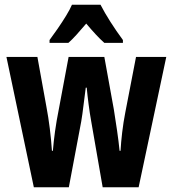

<svg xmlns="http://www.w3.org/2000/svg" viewBox="-20 -786 725 806"><path d="M363 -276Q357 -309 352 -347.5Q347 -386 344 -418H340Q335 -382 330.5 -343.5Q326 -305 321 -276L269 0H122L7 -547H137L175 -337Q183 -295 189 -247Q195 -199 198 -153H202Q205 -191 211 -234.5Q217 -278 227 -328L268 -547H418L458 -326Q465 -282 471.5 -237.5Q478 -193 482 -153H486Q488 -189 493 -231Q498 -273 506 -314L551 -547H678L562 0H411ZM402 -766Q419 -733 443.5 -694.5Q468 -656 496 -618V-606H418Q401 -621 382 -641.5Q363 -662 342 -687Q320 -661 301 -640Q282 -619 267 -606H188V-618Q203 -638 222 -665.5Q241 -693 257.5 -720Q274 -747 282 -766Z"/></svg>

Font: Noto Sans Lao ExtraCondensed
Style: Bold
Weight: 700
Width: 2
Designer: Monotype Design Team
Foundry: Monotype Imaging Inc.
Version: Version 2.003; ttfautohint (v1.8.4.7-5d5b)